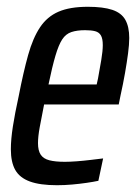

<svg xmlns="http://www.w3.org/2000/svg" viewBox="-20 -538 406 566"><path d="M148 8Q98 8 68 -3Q38 -14 25 -37Q12 -60 12 -98Q12 -127 18 -165.5Q24 -204 35 -254Q49 -326 63 -376Q77 -426 98 -457.5Q119 -489 152.5 -503.5Q186 -518 239 -518Q284 -518 311 -509Q338 -500 349.5 -479.5Q361 -459 361 -426Q361 -407 357.5 -380.5Q354 -354 348.5 -322.5Q343 -291 335 -255L330 -230H110Q102 -190 97 -162.5Q92 -135 92 -116Q92 -94 100 -82Q108 -70 125.5 -65.5Q143 -61 171 -61Q186 -61 206 -62.5Q226 -64 246.5 -66.5Q267 -69 284 -71L270 -5Q256 -2 235.5 1Q215 4 192.5 6Q170 8 148 8ZM123 -289H265L269 -307Q274 -334 278.5 -361Q283 -388 283 -405Q283 -424 277.5 -433.5Q272 -443 260.5 -446Q249 -449 231 -449Q207 -449 190.5 -443.5Q174 -438 163.5 -422Q153 -406 143.5 -374Q134 -342 123 -289Z"/></svg>

Font: Saira ExtraCondensed Medium
Style: Italic
Weight: 500
Width: 2
Italic angle: -12°
Designer: Hector Gatti with collaboration of the Omnibus-Type team
Foundry: Omnibus-Type
Version: Version 1.101